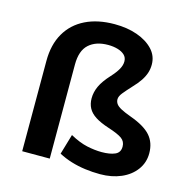

<svg xmlns="http://www.w3.org/2000/svg" viewBox="-106 -821 935 936"><g transform="rotate(15 361.5 -352.5)"><path d="M479 10Q441 10 403.5 5Q366 0 332 -10.5Q298 -21 268 -37L298 -139Q345 -113 384.5 -104.5Q424 -96 459 -96Q500 -96 525.5 -107Q551 -118 551 -148Q551 -174 531 -188.5Q511 -203 461 -219Q418 -233 392.5 -249.5Q367 -266 355.5 -287.5Q344 -309 344 -337Q344 -368 358 -398.5Q372 -429 406 -466Q429 -491 440.5 -511.5Q452 -532 452 -551Q452 -571 439 -583.5Q426 -596 404 -602.5Q382 -609 355 -609Q294 -609 258.5 -577Q223 -545 223 -475V0H84V-456Q84 -538 117.5 -596Q151 -654 213 -684.5Q275 -715 360 -715Q424 -715 474.5 -697Q525 -679 555 -647Q585 -615 585 -571Q585 -549 578.5 -529Q572 -509 558.5 -488.5Q545 -468 522 -444Q497 -417 482 -398.5Q467 -380 467 -365Q467 -353 474 -342.5Q481 -332 499.5 -322Q518 -312 551 -300Q623 -274 654 -239Q685 -204 685 -150Q685 -103 658 -66.5Q631 -30 584.5 -10Q538 10 479 10Z"/></g></svg>

Font: Nunito Sans 6pt
Style: Bold
Weight: 700
Version: Version 3.101;gftools[0.9.27]